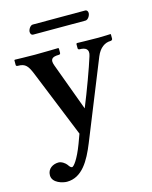

<svg xmlns="http://www.w3.org/2000/svg" viewBox="-121 -665 775 976"><g transform="rotate(-15 266.5 -176.5)"><path d="M432 -341C449 -383 478 -402 507 -402C513 -402 518 -406 518 -411V-434L516 -436C516 -436 477 -434 452 -434C408 -434 340 -436 340 -436L336 -433V-409C336 -406 339 -402 344 -402C375 -402 396 -391 384 -355C366 -297 326 -188 292 -105L199 -357C188 -388 196 -402 236 -402C238 -402 244 -403 244 -410V-434L240 -436C240 -436 166 -434 119 -434C78 -434 13 -436 13 -436L10 -434V-409C10 -404 14 -402 20 -402C60 -402 72 -386 92 -336L233 12L215 61C186 138 161 167 153 167C146 167 140 159 134 150C127 140 108 126 92 126C63 126 33 143 33 178C33 219 88 232 109 232C189 232 232 155 266 71ZM411 -535C425 -535 437 -555 437 -568C437 -576 433 -585 423 -585H147C134 -585 122 -565 122 -553C122 -544 126 -535 137 -535Z"/></g></svg>

Font: Libertinus Serif Semibold
Style: Regular
Weight: 600
Designer: Philipp H. Poll, Khaled Hosny
Foundry: Caleb Maclennan
Version: Version 7.050;RELEASE